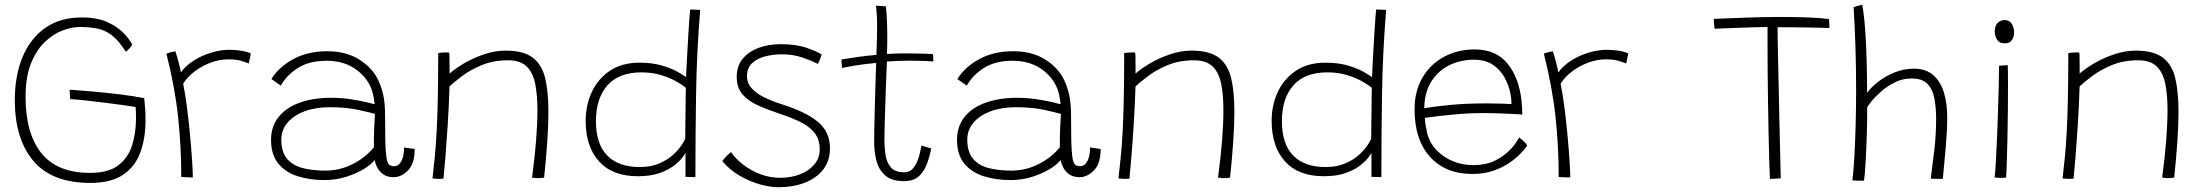

<svg xmlns="http://www.w3.org/2000/svg" viewBox="-20 -742 9242 804"><path d="M358.5 24Q197 24 119.5 -68.5Q42 -161 42 -323Q42 -424.5 74.2 -502.5Q106.5 -580.5 169 -624.8Q231.5 -669 322.5 -669Q387 -669 430 -649.2Q473 -629.5 498.2 -602.8Q523.5 -576 534 -555Q530.5 -549 522 -539.2Q513.5 -529.5 507 -525Q478 -571.5 449 -593.8Q420 -616 387.2 -622.5Q354.5 -629 313.5 -629Q280 -629 240.8 -614Q201.5 -599 166.5 -565Q131.5 -531 109.2 -474.8Q87 -418.5 87 -336.5Q87 -184 153 -101Q219 -18 357.5 -18Q434.5 -18 476 -50.2Q517.5 -82.5 533.5 -134.5Q549.5 -186.5 549.5 -245.5Q549.5 -256.5 549.2 -269.8Q549 -283 548 -294Q534 -296.5 499.8 -301.2Q465.5 -306 422.8 -311.5Q380 -317 339.8 -321.2Q299.5 -325.5 274 -327Q273.5 -334 272.5 -346Q271.5 -358 271.5 -366.5Q311 -364 366.8 -359Q422.5 -354 480.5 -347Q538.5 -340 584 -331Q586.5 -307.5 588 -285.2Q589.5 -263 589.5 -241.5Q589.5 -160.5 566.5 -100.8Q543.5 -41 492.8 -8.5Q442 24 358.5 24Z M737.5 -438.5Q756.5 -466 790 -487.5Q823.5 -509 863.5 -521.2Q903.5 -533.5 940 -533.5Q964 -533.5 989.2 -529.8Q1014.5 -526 1030.5 -518L1021.5 -476Q1009 -481.5 988.8 -487.5Q968.5 -493.5 936 -493.5Q900 -493.5 863.2 -480Q826.5 -466.5 795.8 -443.5Q765 -420.5 747 -391.5Q755.5 -350.5 762.8 -294.2Q770 -238 775.5 -179.8Q781 -121.5 784.2 -73Q787.5 -24.5 787.5 1Q780 1 764.2 0.5Q748.5 0 739 -1Q739 -129 725.8 -252.5Q712.5 -376 677 -517Q681 -519.5 694.5 -523Q708 -526.5 714.5 -527Q721 -508 728 -481Q735 -454 737.5 -438.5Z M1339 12Q1276 12 1225.2 -4.5Q1174.5 -21 1144.8 -58Q1115 -95 1115 -156Q1115 -213 1146.8 -252.5Q1178.5 -292 1235.2 -312.2Q1292 -332.5 1367 -332.5Q1407.5 -332.5 1446.2 -326.8Q1485 -321 1513 -314.5Q1541 -308 1549 -305.5Q1546.5 -326 1542.5 -345.5Q1538.5 -365 1530.5 -381Q1508 -428 1461 -457.8Q1414 -487.5 1347 -487.5Q1274.5 -487.5 1227 -457Q1179.5 -426.5 1156 -383.5L1116.5 -411Q1147.5 -461.5 1208.2 -494.5Q1269 -527.5 1350 -527.5Q1430 -527.5 1485.2 -492.2Q1540.5 -457 1564.5 -405Q1577.5 -376.5 1585 -343.5Q1592.5 -310.5 1592.5 -256.5Q1592.5 -191.5 1593.5 -151.5Q1594.5 -111.5 1597.5 -88.5Q1601 -61 1608.5 -53.5Q1616 -46 1630 -46Q1649 -46 1660.5 -66.5Q1672 -87 1672 -124.5L1716.5 -118Q1716.5 -57 1688.5 -28.5Q1660.5 0 1628.5 0Q1602 0 1585 -12Q1568 -24 1559.5 -41Q1551 -58 1549 -72.5Q1537 -55 1505.2 -35.2Q1473.5 -15.5 1430.2 -1.8Q1387 12 1339 12ZM1341.5 -27.5Q1403 -27.5 1456.8 -54.8Q1510.5 -82 1545.5 -125Q1545.5 -171 1546.8 -203.2Q1548 -235.5 1550 -265Q1532.5 -270.5 1481 -281.8Q1429.5 -293 1360.5 -293Q1301.5 -293 1255.8 -276Q1210 -259 1184 -228.5Q1158 -198 1158 -157Q1158 -105.5 1182 -77.2Q1206 -49 1247.5 -38.2Q1289 -27.5 1341.5 -27.5Z M1837 6Q1833 6.5 1828.2 6.8Q1823.5 7 1819 7Q1812 7 1804.5 6.5Q1797 6 1791 5Q1796 -37 1800.5 -82.5Q1805 -128 1808.2 -186.8Q1811.5 -245.5 1813.2 -326.2Q1815 -407 1815 -519.5Q1820.5 -520.5 1827.5 -521.5Q1834.5 -522.5 1843.5 -522.5Q1847.5 -522.5 1852.5 -522.5Q1857.5 -522.5 1861 -521.5Q1862 -515.5 1862.2 -500Q1862.5 -484.5 1862.5 -466.2Q1862.5 -448 1862.5 -434Q1887 -455.5 1925.2 -477.8Q1963.5 -500 2008.5 -515Q2053.5 -530 2097 -530Q2173 -530 2211.5 -500.2Q2250 -470.5 2263.2 -413.5Q2276.5 -356.5 2276.5 -274.5Q2276.5 -219 2271.8 -149.8Q2267 -80.5 2258.5 1.5Q2250 4 2233 4Q2227 4 2220.8 3.5Q2214.5 3 2208 1.5Q2219.5 -84.5 2225 -155Q2230.5 -225.5 2230.5 -281Q2230.5 -343.5 2221.2 -390.5Q2212 -437.5 2185.5 -463.5Q2159 -489.5 2107.5 -489.5Q2046 -489.5 1997.8 -469.5Q1949.5 -449.5 1915.5 -423.8Q1881.5 -398 1862.5 -380.5Q1859.5 -291 1854.5 -213.8Q1849.5 -136.5 1844.8 -79.5Q1840 -22.5 1837 6Z M2850.5 -1.5V-101.5Q2849 -98 2837.8 -82.8Q2826.5 -67.5 2803.2 -49.2Q2780 -31 2742.5 -17.5Q2705 -4 2651.5 -4Q2544.5 -4 2488.5 -66Q2432.5 -128 2432.5 -236.5Q2432.5 -300.5 2457.8 -355.8Q2483 -411 2533.2 -445.2Q2583.5 -479.5 2658 -479.5Q2711 -479.5 2750.5 -468Q2790 -456.5 2816 -442Q2842 -427.5 2853 -419Q2853.5 -435 2855 -464.2Q2856.5 -493.5 2858.5 -528.8Q2860.5 -564 2862.5 -599Q2864.5 -634 2866.5 -661.5Q2868.5 -689 2870 -702Q2881 -702 2893.2 -701.5Q2905.5 -701 2912 -700.5Q2897.5 -523 2894.8 -347Q2892 -171 2892 -0.5Q2885.5 -0.5 2869.5 -0.8Q2853.5 -1 2850.5 -1.5ZM2658 -42.5Q2706 -42.5 2741 -57.8Q2776 -73 2799 -94.2Q2822 -115.5 2834.2 -134.5Q2846.5 -153.5 2849.5 -160.5Q2849.5 -174 2849.8 -203.8Q2850 -233.5 2850.5 -268Q2851 -302.5 2851.2 -332Q2851.5 -361.5 2852 -374.5Q2840 -385 2813.5 -400.2Q2787 -415.5 2749.5 -427.2Q2712 -439 2666 -439Q2571.5 -439 2523.5 -384.5Q2475.5 -330 2475.5 -234.5Q2475.5 -139 2522.8 -90.8Q2570 -42.5 2658 -42.5Z M3239.5 42Q3205.5 42 3162.2 30Q3119 18 3077 -6.5Q3035 -31 3004.5 -67.5Q3012 -77.5 3022.5 -88.5Q3033 -99.5 3041 -105Q3060 -77.5 3091.8 -52.8Q3123.5 -28 3163.5 -12.8Q3203.5 2.5 3246.5 2.5Q3292 2.5 3329.8 -12Q3367.5 -26.5 3390 -53.2Q3412.5 -80 3412.5 -116Q3412.5 -158 3391.5 -184.8Q3370.5 -211.5 3333.8 -230Q3297 -248.5 3248.5 -264.5Q3196 -282 3154.5 -300.5Q3113 -319 3089 -347Q3065 -375 3065 -420.5Q3065 -466 3090.2 -496.2Q3115.5 -526.5 3157.2 -541.8Q3199 -557 3249 -557Q3313 -557 3357.5 -541.8Q3402 -526.5 3421 -513.5Q3417.5 -502.5 3412.8 -491.2Q3408 -480 3404.5 -474.5Q3377 -488.5 3339 -501.5Q3301 -514.5 3253.5 -514.5Q3217 -514.5 3183.5 -505.8Q3150 -497 3129 -477Q3108 -457 3108 -423Q3108 -394 3127.8 -372.2Q3147.5 -350.5 3179.5 -334.8Q3211.5 -319 3249 -307Q3353 -274.5 3404.2 -232.5Q3455.5 -190.5 3455.5 -121Q3455.5 -68.5 3427.2 -32.2Q3399 4 3350.2 23Q3301.5 42 3239.5 42Z M3879.5 -120.5Q3874 -91 3863 -59.2Q3852 -27.5 3829.5 -5.5Q3807 16.5 3765.5 16.5Q3714 16.5 3687 -7.2Q3660 -31 3650.2 -68.8Q3640.5 -106.5 3640.5 -149Q3640.5 -171 3641.2 -206.8Q3642 -242.5 3643 -284Q3644 -325.5 3645.2 -365Q3646.5 -404.5 3647.5 -435Q3648.5 -465.5 3649 -478.5Q3590 -473 3552 -466.2Q3514 -459.5 3506.5 -457Q3505.5 -462.5 3504.5 -474.5Q3503.5 -486.5 3503.5 -493Q3530.5 -497.5 3572 -503.5Q3613.5 -509.5 3650 -512Q3651 -539.5 3652 -571.5Q3653 -603.5 3653 -634Q3653 -658 3651.5 -679.8Q3650 -701.5 3648.5 -718L3689.5 -715.5Q3691 -706 3693.2 -671.8Q3695.5 -637.5 3695.5 -588.5Q3695.5 -573.5 3695.2 -551.2Q3695 -529 3694 -516Q3708 -517 3729.8 -517.8Q3751.5 -518.5 3765.5 -518.5Q3791.5 -518.5 3817.8 -518Q3844 -517.5 3863.2 -516.8Q3882.5 -516 3886.5 -515.5Q3887.5 -512 3888 -500.2Q3888.5 -488.5 3888.5 -484.5Q3883.5 -485.5 3852.8 -486.8Q3822 -488 3791 -488Q3768.5 -488 3742 -487Q3715.5 -486 3694 -484.5Q3693.5 -469 3692 -436.5Q3690.5 -404 3689.2 -363.2Q3688 -322.5 3686.5 -281.5Q3685 -240.5 3684.2 -206.5Q3683.5 -172.5 3683.5 -155Q3683.5 -125 3688 -94Q3692.5 -63 3710 -41.8Q3727.5 -20.5 3765.5 -20.5Q3792 -20.5 3807 -41.5Q3822 -62.5 3829 -89.2Q3836 -116 3838.5 -132.5Q3841 -131.5 3850.2 -128.8Q3859.5 -126 3868.5 -123.5Q3877.5 -121 3879.5 -120.5Z M4211.5 12Q4148.5 12 4097.8 -4.5Q4047 -21 4017.2 -58Q3987.5 -95 3987.5 -156Q3987.5 -213 4019.2 -252.5Q4051 -292 4107.8 -312.2Q4164.5 -332.5 4239.5 -332.5Q4280 -332.5 4318.8 -326.8Q4357.5 -321 4385.5 -314.5Q4413.5 -308 4421.5 -305.5Q4419 -326 4415 -345.5Q4411 -365 4403 -381Q4380.5 -428 4333.5 -457.8Q4286.5 -487.5 4219.5 -487.5Q4147 -487.5 4099.5 -457Q4052 -426.5 4028.5 -383.5L3989 -411Q4020 -461.5 4080.8 -494.5Q4141.5 -527.5 4222.5 -527.5Q4302.5 -527.5 4357.8 -492.2Q4413 -457 4437 -405Q4450 -376.5 4457.5 -343.5Q4465 -310.5 4465 -256.5Q4465 -191.5 4466 -151.5Q4467 -111.5 4470 -88.5Q4473.5 -61 4481 -53.5Q4488.5 -46 4502.5 -46Q4521.5 -46 4533 -66.5Q4544.5 -87 4544.5 -124.5L4589 -118Q4589 -57 4561 -28.5Q4533 0 4501 0Q4474.5 0 4457.5 -12Q4440.5 -24 4432 -41Q4423.5 -58 4421.5 -72.5Q4409.5 -55 4377.8 -35.2Q4346 -15.5 4302.8 -1.8Q4259.5 12 4211.5 12ZM4214 -27.5Q4275.5 -27.5 4329.2 -54.8Q4383 -82 4418 -125Q4418 -171 4419.2 -203.2Q4420.5 -235.5 4422.5 -265Q4405 -270.5 4353.5 -281.8Q4302 -293 4233 -293Q4174 -293 4128.2 -276Q4082.5 -259 4056.5 -228.5Q4030.5 -198 4030.5 -157Q4030.5 -105.5 4054.5 -77.2Q4078.5 -49 4120 -38.2Q4161.5 -27.5 4214 -27.5Z M4709.5 6Q4705.5 6.5 4700.8 6.8Q4696 7 4691.5 7Q4684.5 7 4677 6.5Q4669.5 6 4663.5 5Q4668.5 -37 4673 -82.5Q4677.5 -128 4680.8 -186.8Q4684 -245.5 4685.8 -326.2Q4687.5 -407 4687.5 -519.5Q4693 -520.5 4700 -521.5Q4707 -522.5 4716 -522.5Q4720 -522.5 4725 -522.5Q4730 -522.5 4733.5 -521.5Q4734.5 -515.5 4734.8 -500Q4735 -484.5 4735 -466.2Q4735 -448 4735 -434Q4759.5 -455.5 4797.8 -477.8Q4836 -500 4881 -515Q4926 -530 4969.5 -530Q5045.5 -530 5084 -500.2Q5122.5 -470.5 5135.8 -413.5Q5149 -356.5 5149 -274.5Q5149 -219 5144.2 -149.8Q5139.5 -80.5 5131 1.5Q5122.5 4 5105.5 4Q5099.5 4 5093.2 3.5Q5087 3 5080.5 1.5Q5092 -84.5 5097.5 -155Q5103 -225.5 5103 -281Q5103 -343.5 5093.8 -390.5Q5084.5 -437.5 5058 -463.5Q5031.5 -489.5 4980 -489.5Q4918.5 -489.5 4870.2 -469.5Q4822 -449.5 4788 -423.8Q4754 -398 4735 -380.5Q4732 -291 4727 -213.8Q4722 -136.5 4717.2 -79.5Q4712.5 -22.5 4709.5 6Z M5723 -1.5V-101.5Q5721.5 -98 5710.2 -82.8Q5699 -67.5 5675.8 -49.2Q5652.5 -31 5615 -17.5Q5577.5 -4 5524 -4Q5417 -4 5361 -66Q5305 -128 5305 -236.5Q5305 -300.5 5330.2 -355.8Q5355.5 -411 5405.8 -445.2Q5456 -479.5 5530.5 -479.5Q5583.5 -479.5 5623 -468Q5662.5 -456.5 5688.5 -442Q5714.5 -427.5 5725.5 -419Q5726 -435 5727.5 -464.2Q5729 -493.5 5731 -528.8Q5733 -564 5735 -599Q5737 -634 5739 -661.5Q5741 -689 5742.5 -702Q5753.5 -702 5765.8 -701.5Q5778 -701 5784.5 -700.5Q5770 -523 5767.2 -347Q5764.5 -171 5764.5 -0.5Q5758 -0.5 5742 -0.8Q5726 -1 5723 -1.5ZM5530.5 -42.5Q5578.5 -42.5 5613.5 -57.8Q5648.5 -73 5671.5 -94.2Q5694.5 -115.5 5706.8 -134.5Q5719 -153.5 5722 -160.5Q5722 -174 5722.2 -203.8Q5722.5 -233.5 5723 -268Q5723.5 -302.5 5723.8 -332Q5724 -361.5 5724.5 -374.5Q5712.5 -385 5686 -400.2Q5659.5 -415.5 5622 -427.2Q5584.5 -439 5538.5 -439Q5444 -439 5396 -384.5Q5348 -330 5348 -234.5Q5348 -139 5395.2 -90.8Q5442.5 -42.5 5530.5 -42.5Z M6375 -133Q6368.5 -122 6350.5 -102.2Q6332.5 -82.5 6303.8 -62.2Q6275 -42 6235.5 -27.8Q6196 -13.5 6145.5 -13.5Q6033.5 -13.5 5968.5 -85Q5903.5 -156.5 5903.5 -284Q5903.5 -361.5 5937 -417.8Q5970.5 -474 6027.5 -504.5Q6084.5 -535 6155.5 -535Q6245 -535 6293.2 -475Q6341.5 -415 6351.5 -319Q6354.5 -292 6354.5 -262.5Q6347.5 -263 6321.8 -264.5Q6296 -266 6260.8 -267.2Q6225.5 -268.5 6190 -268.5Q6132.5 -268.5 6067.2 -262.5Q6002 -256.5 5947 -248.5Q5947.5 -231 5950.2 -214.8Q5953 -198.5 5956.5 -183.5Q5967 -143 5995.8 -113Q6024.5 -83 6064.5 -66.8Q6104.5 -50.5 6148.5 -50.5Q6199 -50.5 6235 -67Q6271 -83.5 6294.2 -105.8Q6317.5 -128 6329 -146Q6340.5 -164 6342 -166.5Q6348.5 -161.5 6360.2 -150.8Q6372 -140 6375 -133ZM5944 -289Q5993 -297 6057.5 -303Q6122 -309 6203.5 -309Q6245 -309 6271.8 -308Q6298.5 -307 6309.5 -306Q6309.5 -328.5 6304.5 -353Q6298 -385 6280.5 -417Q6263 -449 6231.8 -470.5Q6200.5 -492 6151.5 -492Q6097 -492 6050.2 -469.5Q6003.5 -447 5974.5 -402Q5945.5 -357 5944 -289Z M6505.5 -438.5Q6524.5 -466 6558 -487.5Q6591.5 -509 6631.5 -521.2Q6671.5 -533.5 6708 -533.5Q6732 -533.5 6757.2 -529.8Q6782.5 -526 6798.5 -518L6789.5 -476Q6777 -481.5 6756.8 -487.5Q6736.5 -493.5 6704 -493.5Q6668 -493.5 6631.2 -480Q6594.5 -466.5 6563.8 -443.5Q6533 -420.5 6515 -391.5Q6523.5 -350.5 6530.8 -294.2Q6538 -238 6543.5 -179.8Q6549 -121.5 6552.2 -73Q6555.5 -24.5 6555.5 1Q6548 1 6532.2 0.5Q6516.5 0 6507 -1Q6507 -129 6493.8 -252.5Q6480.5 -376 6445 -517Q6449 -519.5 6462.5 -523Q6476 -526.5 6482.5 -527Q6489 -508 6496 -481Q6503 -454 6505.5 -438.5Z M7160 -621.5Q7156.5 -642.5 7156.5 -663Q7214.5 -665.5 7290 -668.2Q7365.5 -671 7442 -671Q7495.5 -671 7546 -669.2Q7596.5 -667.5 7638.5 -662.5Q7640 -655.5 7640.2 -644.5Q7640.5 -633.5 7640.5 -624.5Q7629 -625 7603.2 -625.8Q7577.5 -626.5 7545.5 -627Q7513.5 -627.5 7481 -627.8Q7448.5 -628 7423.5 -628Q7423.5 -609.5 7424.2 -568.8Q7425 -528 7426.2 -473.2Q7427.5 -418.5 7428.8 -357.5Q7430 -296.5 7431.2 -236.5Q7432.5 -176.5 7433.8 -125.5Q7435 -74.5 7435.8 -40Q7436.5 -5.5 7437 4.5Q7430.5 5.5 7414.5 6.2Q7398.5 7 7391.5 7Q7390 -23.5 7388.5 -75Q7387 -126.5 7385.8 -189.8Q7384.5 -253 7383.5 -320Q7382.5 -387 7382 -449Q7381.5 -511 7381.5 -559V-629Q7359.5 -628.5 7328.8 -627.8Q7298 -627 7265.8 -625.8Q7233.5 -624.5 7205.5 -623.5Q7177.5 -622.5 7160 -621.5Z M7785.5 14.5H7760Q7754.5 14.5 7747.2 14Q7740 13.5 7737 13Q7742 -27 7745.2 -86.8Q7748.5 -146.5 7750.5 -218.2Q7752.5 -290 7752.5 -366.5Q7752.5 -459.5 7749.5 -550.2Q7746.5 -641 7742 -712Q7749 -714.5 7760.5 -717.8Q7772 -721 7778 -721.5Q7785.5 -684 7790 -623.2Q7794.5 -562.5 7796.5 -491.8Q7798.5 -421 7798.5 -353Q7815.5 -377 7846 -400.5Q7876.5 -424 7915 -439.2Q7953.5 -454.5 7994.5 -454.5Q8044 -454.5 8074.8 -428Q8105.5 -401.5 8119.8 -355.8Q8134 -310 8134 -251Q8134 -197.5 8128 -127.2Q8122 -57 8115.5 7H8089.5Q8082.5 7 8075.5 6.5Q8068.5 6 8065 5.5Q8072 -46 8079.8 -112.2Q8087.5 -178.5 8087.5 -242.5Q8087.5 -292.5 8080 -331Q8072.5 -369.5 8050.5 -391.5Q8028.5 -413.5 7984 -413.5Q7947 -413.5 7914.2 -397Q7881.5 -380.5 7856 -357.8Q7830.5 -335 7815.5 -316Q7800.5 -297 7799 -292.5Q7799 -233.5 7797 -171Q7795 -108.5 7792 -58.2Q7789 -8 7785.5 14.5Z M8375.5 -560.5Q8352.5 -560.5 8342.8 -575.5Q8333 -590.5 8333 -609.5Q8333 -634 8345 -646Q8357 -658 8375 -658Q8394.5 -658 8404.2 -642.2Q8414 -626.5 8414 -605Q8414 -588 8404.8 -574.2Q8395.5 -560.5 8375.5 -560.5ZM8380.5 1.5Q8367 3 8357 3Q8348.5 3 8342.2 2.2Q8336 1.5 8332 1Q8334.5 -12 8337 -53.8Q8339.5 -95.5 8342 -152.8Q8344.5 -210 8346.5 -270.8Q8348.5 -331.5 8349.8 -383.8Q8351 -436 8351 -466.5Q8353.5 -467 8368.2 -468Q8383 -469 8387.5 -469Q8388 -457.5 8388.2 -436.2Q8388.5 -415 8388.5 -388Q8388.5 -340.5 8388 -281.2Q8387.5 -222 8386.2 -164Q8385 -106 8383.5 -61.2Q8382 -16.5 8380.5 1.5Z M8663 6Q8659 6.5 8654.2 6.8Q8649.5 7 8645 7Q8638 7 8630.5 6.5Q8623 6 8617 5Q8622 -37 8626.5 -82.5Q8631 -128 8634.2 -186.8Q8637.5 -245.5 8639.2 -326.2Q8641 -407 8641 -519.5Q8646.5 -520.5 8653.5 -521.5Q8660.5 -522.5 8669.5 -522.5Q8673.5 -522.5 8678.5 -522.5Q8683.5 -522.5 8687 -521.5Q8688 -515.5 8688.2 -500Q8688.5 -484.5 8688.5 -466.2Q8688.5 -448 8688.5 -434Q8713 -455.5 8751.2 -477.8Q8789.5 -500 8834.5 -515Q8879.5 -530 8923 -530Q8999 -530 9037.5 -500.2Q9076 -470.5 9089.2 -413.5Q9102.5 -356.5 9102.5 -274.5Q9102.5 -219 9097.8 -149.8Q9093 -80.5 9084.5 1.5Q9076 4 9059 4Q9053 4 9046.8 3.5Q9040.5 3 9034 1.5Q9045.5 -84.5 9051 -155Q9056.5 -225.5 9056.5 -281Q9056.5 -343.5 9047.2 -390.5Q9038 -437.5 9011.5 -463.5Q8985 -489.5 8933.5 -489.5Q8872 -489.5 8823.8 -469.5Q8775.5 -449.5 8741.5 -423.8Q8707.5 -398 8688.5 -380.5Q8685.5 -291 8680.5 -213.8Q8675.5 -136.5 8670.8 -79.5Q8666 -22.5 8663 6Z"/></svg>

Font: Grandstander Thin
Style: Regular
Weight: 100
Designer: Tyler Finck
Foundry: Etcetera Type Co
Version: Version 1.200; ttfautohint (v1.8.3)